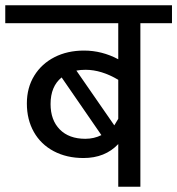

<svg xmlns="http://www.w3.org/2000/svg" viewBox="-40 -709 673 729"><path d="M613 -621H493V0H409V-162Q359 -109 277 -109Q213 -109 164 -135Q115 -161 88.5 -208Q62 -255 62 -316Q62 -376 90 -421.5Q118 -467 167 -492Q216 -517 279 -517Q347 -517 409 -484V-621H-20V-689H613ZM250 -441 394 -233Q407 -255 409 -258V-406Q345 -444 285 -444Q266 -444 250 -441ZM284 -182Q317 -182 345 -196L194 -415Q152 -381 152 -314Q152 -253 187 -217.5Q222 -182 284 -182Z"/></svg>

Font: FiraGO
Style: Regular
Weight: 400
Designer: bBox Type
Foundry: bBox Type GmbH
Version: Version 1.001;April 20, 2020;FontCreator 12.0.0.2555 64-bit